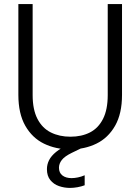

<svg xmlns="http://www.w3.org/2000/svg" viewBox="-20 -720 688 941"><path d="M324 12Q253 12 195.5 -16Q138 -44 104 -103.5Q70 -163 70 -255V-700H140V-254Q140 -183 163.5 -137.5Q187 -92 229 -71Q271 -50 325 -50Q380 -50 421 -71Q462 -92 485 -137.5Q508 -183 508 -254V-700H578V-255Q578 -163 544 -103.5Q510 -44 452.5 -16Q395 12 324 12ZM323 201Q295 201 269 192Q243 183 226.5 162.5Q210 142 210 109Q210 86 220.5 65Q231 44 255 24.5Q279 5 318 -13L373 -38L392 0L332 29Q297 46 283 64Q269 82 269 102Q269 127 286 140Q303 153 331 153Q345 153 362 149.5Q379 146 395 139V188Q379 194 360 197.5Q341 201 323 201Z"/></svg>

Font: DM Sans 24pt Light
Style: Regular
Weight: 300
Designer: Colophon Foundry, Jonny Pinhorn
Foundry: Colophon Foundry
Version: Version 4.004;gftools[0.9.30]